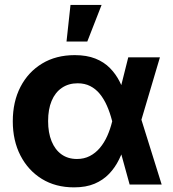

<svg xmlns="http://www.w3.org/2000/svg" viewBox="-20 -768 721 799"><path d="M288.1 11.7Q211.4 11.7 154.3 -23.4Q97.2 -58.6 65.2 -120.6Q33.2 -182.6 33.2 -263.2Q33.2 -344.7 65.2 -406.5Q97.2 -468.3 155 -503.4Q212.9 -538.6 291 -538.6Q340.8 -538.6 377 -524.2Q413.1 -509.8 437.7 -484.6Q462.4 -459.5 478.5 -427.2Q494.6 -395 504.4 -359.4H540L566.9 -274.9L652.8 0H519.5L446.3 -265.6Q437.5 -299.8 424.8 -328.4Q412.1 -356.9 395 -377.7Q377.9 -398.4 355.2 -409.9Q332.5 -421.4 303.2 -421.4Q265.1 -421.4 237.3 -402.3Q209.5 -383.3 194.8 -348.1Q180.2 -313 180.2 -264.2Q180.2 -215.8 194.6 -180.4Q209 -145 235.8 -125.7Q262.7 -106.4 300.3 -106.4Q330.1 -106.4 353.8 -118.7Q377.4 -130.9 395.5 -152.3Q413.6 -173.8 426.3 -202.1Q439 -230.5 446.8 -262.7L513.7 -529.3H645.5L566.4 -262.7L539.1 -174.3H502.9Q491.7 -137.7 475.3 -104.2Q459 -70.8 434.1 -44.7Q409.2 -18.6 373.5 -3.4Q337.9 11.7 288.1 11.7ZM256.8 -595.2 273.4 -747.6H402.8L343.3 -595.2Z"/></svg>

Font: Inter 24pt
Style: Bold
Weight: 700
Designer: Rasmus Andersson
Foundry: rsms
Version: Version 4.001;git-66647c0bb